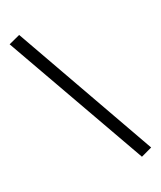

<svg xmlns="http://www.w3.org/2000/svg" viewBox="-155 -1247 879 1050"><g transform="rotate(-20 285.0 -722.5)"><path d="M17.6 -1120.1Q34.2 -1127.9 84 -1150.4Q201.2 -943.4 551.8 -325.2Q536.1 -317.4 487.3 -294.9Q370.1 -501 17.6 -1120.1Z"/></g></svg>

Font: Das Gitter
Style: Book
Weight: 400
Version: Version 006.000